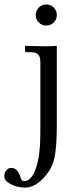

<svg xmlns="http://www.w3.org/2000/svg" viewBox="-71 -639 359 872"><path d="M105.2 -536.9Q91.3 -550.8 91.3 -570.8Q91.3 -590.8 105.2 -604.7Q119.1 -618.7 139.2 -618.7Q159.2 -618.7 173.1 -604.7Q187 -590.8 187 -570.8Q187 -550.8 173.1 -536.9Q159.2 -522.9 139.2 -522.9Q119.1 -522.9 105.2 -536.9ZM187 -428.7V-66.9Q187 35.6 174.6 85Q162.1 134.3 122.1 174.3Q83.5 212.9 42 212.9Q8.8 212.9 -21.2 198Q-51.3 183.1 -51.3 162.1Q-51.3 144 -42.2 133.8Q-33.2 123.5 -19.5 123.5Q-3.4 123.5 7.1 136.5Q17.6 149.4 22.5 167.5Q26.4 183.6 38.1 183.6Q71.8 183.6 92 125.5Q112.3 67.4 112.3 -36.6V-357.9Q112.3 -380.4 102.8 -391.1Q93.3 -401.9 69.3 -401.9H50.3Q42.5 -401.9 42.5 -410.2V-428.7L44.4 -430.7Q112.3 -428.7 147.9 -428.7L185.1 -430.7Z"/></svg>

Font: Libertinage
Style: f
Weight: 400
Designer: OSP
Foundry: OSP
Version: Version 1.0; 2008; OFL relea